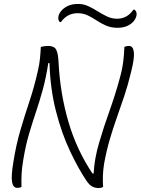

<svg xmlns="http://www.w3.org/2000/svg" viewBox="-20 -943 713 974"><path d="M89 5Q82 10 68 10Q46 10 41 -20.5Q36 -51 48 -122Q62 -210 84 -284.5Q106 -359 130 -431Q154 -503 172 -583Q180 -617 183 -648Q186 -679 187 -705Q198 -708 206.5 -709Q215 -710 224 -710Q255 -710 265 -691Q275 -672 277 -627Q285 -470 326.5 -327Q368 -184 449 -63H455Q459 -138 482.5 -218Q506 -298 535.5 -380.5Q565 -463 587 -544Q600 -590 605 -629.5Q610 -669 611 -705Q621 -710 634 -710Q655 -710 659 -679.5Q663 -649 645 -578Q629 -511 610 -454.5Q591 -398 572 -344.5Q553 -291 536.5 -234.5Q520 -178 508 -112Q503 -81 502 -51Q501 -21 503 5Q494 11 479 11Q457 10 443.5 0.5Q430 -9 418 -27Q377 -88 335 -177Q293 -266 264 -378.5Q235 -491 231 -623H225Q213 -546 196.5 -486.5Q180 -427 162 -373.5Q144 -320 127 -262.5Q110 -205 98 -132Q91 -91 89.5 -60Q88 -29 89 5ZM574 -848Q598 -848 618.5 -858.5Q639 -869 657 -894H663Q674 -884 673 -869Q671 -850 657 -834Q628 -802 576 -802Q544 -802 518.5 -813Q493 -824 470.5 -839Q448 -854 425 -865Q402 -876 374 -876Q321 -876 289 -831H283Q279 -836 277 -842Q275 -848 276 -856Q277 -871 290 -887Q302 -902 323.5 -912.5Q345 -923 376 -923Q404 -923 428.5 -911.5Q453 -900 476 -885.5Q499 -871 523 -859.5Q547 -848 574 -848Z"/></svg>

Font: Recursive Sn Csl St Lt
Style: Italic
Weight: 300
Italic angle: -15°
Version: Version 1.079;hotconv 1.0.112;makeotfexe 2.5.65598; ttfautoh